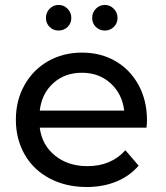

<svg xmlns="http://www.w3.org/2000/svg" viewBox="-20 -747 668 773"><path d="M43.9 -265.1Q43.9 -342.3 78.4 -404.1Q112.8 -465.8 173.3 -500.5Q233.9 -535.2 310.1 -535.2Q386.2 -535.2 445.6 -500.5Q504.9 -465.8 538.3 -403.8Q571.8 -341.8 571.8 -262.2Q571.8 -251 569.8 -232.9H140.1Q148.9 -163.1 201.4 -120.6Q253.9 -78.1 332 -78.1Q427.2 -78.1 484.9 -142.1L538.1 -80.1Q502 -38.1 448.5 -16.1Q395 5.9 329.1 5.9Q245.1 5.9 179.9 -28.6Q114.7 -63 79.3 -125Q43.9 -187 43.9 -265.1ZM140.1 -301.8H480Q472.2 -368.7 425.5 -411.4Q378.9 -454.1 310.1 -454.1Q240.7 -454.1 194.3 -412.1Q147.9 -370.1 140.1 -301.8ZM165 -674.8Q165 -696.8 179.9 -711.9Q194.8 -727.1 215.8 -727.1Q236.8 -727.1 252 -711.9Q267.1 -696.8 267.1 -674.8Q267.1 -652.8 252 -638.4Q236.8 -624 215.8 -624Q194.8 -624 179.9 -638.4Q165 -652.8 165 -674.8ZM351.1 -674.8Q351.1 -696.8 366 -711.9Q380.9 -727.1 401.9 -727.1Q422.9 -727.1 438 -711.9Q453.1 -696.8 453.1 -674.8Q453.1 -652.8 438 -638.4Q422.9 -624 401.9 -624Q380.9 -624 366 -638.4Q351.1 -652.8 351.1 -674.8Z"/></svg>

Font: Montserrat Medium
Style: Regular
Weight: 500
Designer: Julieta Ulanovsky
Foundry: Julieta Ulanovsky
Version: Version 7.200